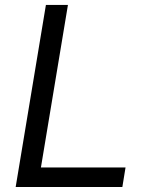

<svg xmlns="http://www.w3.org/2000/svg" viewBox="-20 -747 602 767"><path d="M42.6 0H468.8L481.5 -78.1H143.5L251.4 -727.3H163.4Z"/></svg>

Font: Magic Ui Pro
Style: Italic
Weight: 400
Italic angle: -9.39999°
Designer: Stefan Endress, Andreas Faust
Version: Version 1.000;FEAKit 1.0